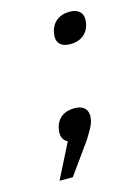

<svg xmlns="http://www.w3.org/2000/svg" viewBox="-81 -403 386 559"><g transform="rotate(-15 111.5 -124.0)"><path d="M66 -38V-36C62 -17 67 -2 82 5L29 110H69L137 15C151 -8 159 -21 163 -36V-37C169 -66 155 -83 125 -83C93 -83 72 -66 66 -38ZM125 -311C119 -283 132 -266 164 -266C194 -266 216 -283 222 -311V-312C228 -341 214 -358 184 -358C152 -358 131 -340 125 -312Z"/></g></svg>

Font: LT Wave Text Light Italic
Style: Regular
Weight: 300
Designer: Daniel Lyons
Version: Version 2.5 (Glyphs App)